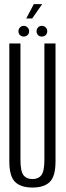

<svg xmlns="http://www.w3.org/2000/svg" viewBox="-20 -880 312 906"><path d="M133 5Q188.5 5 215.2 -21.8Q242 -48.5 242 -118.5V-675H189.5V-127Q189.5 -72 175.2 -53.5Q161 -35 133 -35Q105 -35 90.8 -53.5Q76.5 -72 76.5 -127V-675H24V-118.5Q24 -48.5 51 -21.8Q78 5 133 5ZM92.5 -707.5Q102.5 -707.5 110 -714.5Q117.5 -721.5 117.5 -732.5Q117.5 -743 110 -750.5Q102.5 -758 92.5 -758Q81.5 -758 74.2 -750.5Q67 -743 67 -732.5Q67 -721.5 74.2 -714.5Q81.5 -707.5 92.5 -707.5ZM177 -707.5Q188.5 -707.5 195.8 -714.5Q203 -721.5 203 -732.5Q203 -743 195.8 -750.5Q188.5 -758 177 -758Q166.5 -758 159.5 -750.5Q152.5 -743 152.5 -732.5Q152.5 -721.5 159.5 -714.5Q166.5 -707.5 177 -707.5ZM104 -793H132L179 -860.5H139.5Z"/></svg>

Font: Anybody ExtraCondensed Light
Style: Regular
Weight: 300
Width: 2
Version: Version 1.113;gftools[0.9.25]